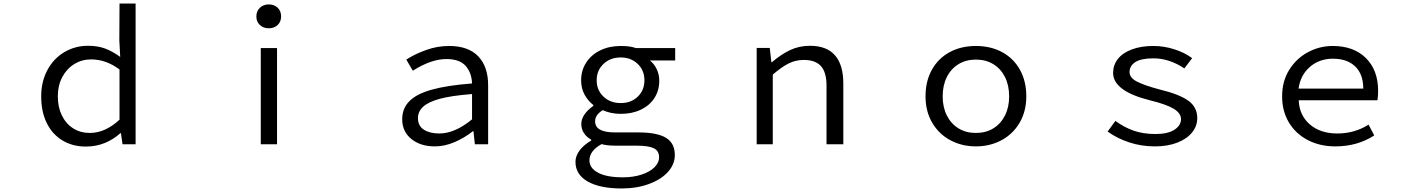

<svg xmlns="http://www.w3.org/2000/svg" viewBox="-20 -816 8040 1086"><path d="M213 -271Q213 -355 248.5 -420.5Q284 -486 344.5 -521.5Q405 -557 478 -557Q533 -557 574.5 -541.5Q616 -526 660 -494L655 -587L656 -796H747V0H673L664 -63H661Q623 -28 573.5 -7.5Q524 13 465 13Q391 13 333.5 -21.5Q276 -56 244.5 -120Q213 -184 213 -271ZM656 -139V-423Q580 -480 495 -480Q443 -480 400 -453.5Q357 -427 332 -379.5Q307 -332 307 -272Q307 -210 330 -163Q353 -116 394 -90Q435 -64 488 -64Q575 -64 656 -139Z M1455 -544H1547V0H1455ZM1430 -723Q1430 -753 1450 -772Q1470 -791 1500 -791Q1531 -791 1550.5 -772.5Q1570 -754 1570 -723Q1570 -693 1550.5 -674.5Q1531 -656 1500 -656Q1470 -656 1450 -674.5Q1430 -693 1430 -723Z M2255 -141Q2255 -203 2295 -243Q2334 -284 2421 -308.5Q2508 -333 2650 -344Q2648 -404 2614 -443Q2580 -482 2505 -482Q2419 -482 2315 -416L2278 -479Q2328 -511 2391 -533.5Q2454 -556 2520 -556Q2629 -556 2685 -497.5Q2741 -439 2741 -334V0H2666L2658 -74H2655Q2607 -36 2551 -12Q2495 12 2440 12Q2358 12 2306.5 -30Q2255 -72 2255 -141ZM2650 -141V-284Q2533 -275 2467 -257Q2402 -239 2373 -212Q2344 -185 2344 -148Q2344 -104 2377.5 -82.5Q2411 -61 2465 -61Q2553 -61 2650 -141Z M3235 99Q3235 67 3258 35.5Q3281 4 3324 -21V-26Q3300 -39 3284 -61.5Q3268 -84 3268 -115Q3268 -142 3286 -168.5Q3304 -195 3336 -217V-222Q3305 -246 3286 -281.5Q3267 -317 3267 -362Q3267 -418 3296 -462.5Q3325 -507 3376 -531.5Q3427 -556 3491 -556Q3545 -556 3577 -544H3799V-474H3656Q3680 -455 3694.5 -425Q3709 -395 3709 -360Q3709 -304 3681.5 -261.5Q3654 -219 3604.5 -195.5Q3555 -172 3491 -172Q3435 -172 3389 -193Q3346 -166 3346 -130Q3346 -67 3458 -67H3591Q3697 -67 3747 -36.5Q3797 -6 3797 61Q3797 113 3758.5 156Q3720 199 3651 224.5Q3582 250 3496 250Q3373 250 3304 210.5Q3235 171 3235 99ZM3625 -362Q3625 -418 3587 -454.5Q3549 -491 3491 -491Q3432 -491 3393.5 -454.5Q3355 -418 3355 -362Q3355 -306 3393.5 -269.5Q3432 -233 3491 -233Q3550 -233 3587.5 -269.5Q3625 -306 3625 -362ZM3708 74Q3708 37 3678 22.5Q3648 8 3583 8H3466Q3410 8 3383 -1Q3314 37 3314 91Q3314 135 3363 161Q3412 187 3503 187Q3562 187 3609 171.5Q3656 156 3682 130Q3708 104 3708 74Z M4260 -545H4334L4343 -464H4346Q4397 -508 4448.5 -532.5Q4500 -557 4561 -557Q4656 -557 4703 -503Q4750 -449 4750 -344V0H4655V-332Q4655 -407 4623.5 -442Q4592 -477 4527 -477Q4481 -477 4441.5 -457.5Q4402 -438 4351 -394V0H4260Z M5215 -271Q5215 -357 5251 -421.5Q5287 -486 5351.5 -521Q5416 -556 5500 -556Q5584 -556 5648.5 -521Q5713 -486 5749 -421.5Q5785 -357 5785 -271Q5785 -186 5747 -121.5Q5709 -57 5644 -22.5Q5579 12 5500 12Q5421 12 5356 -22.5Q5291 -57 5253 -121.5Q5215 -186 5215 -271ZM5688 -271Q5688 -333 5664.5 -380Q5641 -427 5598.5 -453Q5556 -479 5500 -479Q5444 -479 5401.5 -453Q5359 -427 5335.5 -380Q5312 -333 5312 -271Q5312 -210 5335.5 -163Q5359 -116 5401.5 -90Q5444 -64 5500 -64Q5556 -64 5598.5 -90Q5641 -116 5664.5 -163Q5688 -210 5688 -271Z M6245 -72 6289 -132Q6338 -96 6392 -77Q6446 -58 6515 -58Q6585 -58 6622.5 -82Q6660 -106 6660 -142Q6660 -176 6618.5 -201Q6577 -226 6483 -249Q6276 -301 6276 -404Q6276 -448 6303 -482.5Q6330 -517 6382 -536.5Q6434 -556 6504 -556Q6564 -556 6623 -537Q6682 -518 6723 -487L6679 -429Q6594 -486 6504 -486Q6435 -486 6402 -465Q6369 -444 6369 -408Q6369 -376 6411 -354.5Q6453 -333 6535 -311Q6648 -284 6700 -247.5Q6752 -211 6752 -148Q6752 -103 6722.5 -66.5Q6693 -30 6638.5 -9Q6584 12 6512 12Q6435 12 6366 -11Q6297 -34 6245 -72Z M7232 -271Q7232 -357 7272.5 -421.5Q7313 -486 7378.5 -521Q7444 -556 7518 -556Q7637 -556 7706 -487.5Q7775 -419 7775 -302Q7775 -269 7771 -249H7326Q7329 -164 7388.5 -112.5Q7448 -61 7544 -61Q7642 -61 7721 -111L7753 -50Q7658 12 7533 12Q7446 12 7377.5 -23.5Q7309 -59 7270.5 -123Q7232 -187 7232 -271ZM7519 -484Q7443 -484 7389.5 -438Q7336 -392 7325 -315H7691Q7691 -396 7645.5 -440Q7600 -484 7519 -484Z"/></svg>

Font: Merged Yaku Han JP
Style: Regular
Weight: 400
Designer: Ryoko NISHIZUKA 西塚涼子 (kana, bopomofo & ideographs); Paul D. Hunt (Latin, Greek & Cyrillic); Sandoll Communications 산돌커뮤니
Foundry: Adobe
Version: Version 2.004